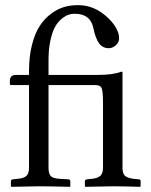

<svg xmlns="http://www.w3.org/2000/svg" viewBox="-20 -718 582 740"><path d="M348.1 -390.1H167V-71.8Q167 -48.8 175.5 -39.6Q184.1 -30.3 210 -28.8L243.2 -26.9Q251 -26.9 251 -19V0L249 2Q167 0 127.9 0L23.9 2L22 0V-19Q22 -25.4 29.8 -26.9L48.8 -28.8Q73.2 -31.2 82.5 -40.8Q91.8 -50.3 91.8 -71.8V-390.1H22.9Q18.1 -390.1 18.1 -396V-409.2Q18.1 -416.5 23.4 -422.9Q28.8 -429.2 41 -429.2H91.8V-443.8Q91.8 -501 103.5 -546.1Q115.2 -591.3 133.8 -619.1Q152.3 -647 177.5 -665.5Q202.6 -684.1 227.8 -691.2Q252.9 -698.2 279.8 -698.2Q329.1 -698.2 369.1 -670.9Q398.9 -650.9 418.9 -623.5Q439 -596.2 439 -569.8Q439 -555.2 426.5 -543.7Q414.1 -532.2 398.9 -532.2Q376 -532.2 362.1 -550.8Q348.1 -569.3 339.8 -609.9Q328.6 -665 268.1 -665Q256.3 -665 244.6 -661.4Q232.9 -657.7 218.3 -646Q203.6 -634.3 192.9 -615.7Q182.1 -597.2 174.6 -563.5Q167 -529.8 167 -485.8V-429.2H356Q415.5 -429.2 448.2 -441.9Q452.1 -441.9 452.1 -439V-71.8Q452.1 -49.8 460.9 -41Q469.7 -32.2 495.1 -28.8L514.2 -26.9Q522 -26.9 522 -19V0L520 2Q452.1 0 413.1 0L309.1 2L307.1 0V-19Q307.1 -25.4 314.9 -26.9L334 -28.8Q357.4 -31.2 367.2 -40.8Q377 -50.3 377 -71.8V-320.8Q377 -364.7 372.1 -377.4Q367.2 -390.1 348.1 -390.1Z"/></svg>

Font: 39d2e04d05d514f6 - subset of Linux Libertine
Style: Regular
Weight: 400
Designer: Philipp H. Poll
Foundry: Philipp H. Poll
Version: Version 4.1.8